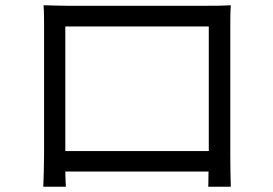

<svg xmlns="http://www.w3.org/2000/svg" viewBox="-20 -705 1040 732"><path d="M146 -685C148 -661 148 -630 148 -607V-115C148 -80 146 -6 145 7H231C230 -1 230 -25 229 -51H775C775 -24 774 0 774 7H860C859 -4 858 -82 858 -114V-607C858 -632 858 -660 860 -685C830 -683 794 -683 772 -683H235C212 -683 185 -684 146 -685ZM229 -604H776V-129H229Z"/></svg>

Font: Source Han Sans TC
Style: Regular
Weight: 400
Designer: Ryoko NISHIZUKA 西塚涼子 (kana, bopomofo & ideographs); Paul D. Hunt (Latin, Greek & Cyrillic); Sandoll Communications 산돌커뮤니
Foundry: Adobe
Version: Version 2.002;hotconv 1.0.116;makeotfexe 2.5.65601